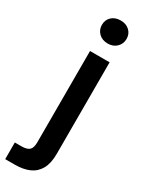

<svg xmlns="http://www.w3.org/2000/svg" viewBox="-273 -761 780 1019"><g transform="rotate(30 117.5 -252.0)"><path d="M-29 220V118H11Q46 118 60 104.5Q74 91 74 58V-502H194V59Q194 117 174 152.5Q154 188 117.5 204Q81 220 30 220ZM135 -583Q101 -583 80 -603.5Q59 -624 59 -654Q59 -685 80 -704.5Q101 -724 135 -724Q168 -724 189 -704.5Q210 -685 210 -654Q210 -624 189 -603.5Q168 -583 135 -583Z"/></g></svg>

Font: DM Sans 16pt SemiBold
Style: Regular
Weight: 600
Version: Version 4.004;gftools[0.9.30]